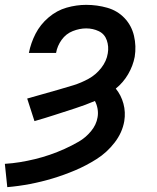

<svg xmlns="http://www.w3.org/2000/svg" viewBox="-51 -558 647 791"><path d="M-21 213Q26 209 73 200Q120 191 166.5 177Q213 163 259 143.5Q305 124 347.5 97Q390 70 421.5 29Q453 -12 461 -59Q467 -96 457.5 -131Q448 -166 426 -193Q457 -218 477 -252.5Q497 -287 504 -324Q511 -368 501 -410.5Q491 -453 462 -483.5Q433 -514 391 -526Q349 -538 304 -538Q264 -538 223.5 -526.5Q183 -515 149 -486Q115 -457 95.5 -419Q76 -381 68 -340H180Q185 -369 203 -394Q221 -419 249 -430Q277 -441 304 -441Q332 -441 356 -429.5Q380 -418 389 -392Q398 -366 393 -338Q388 -306 366 -278Q344 -250 314 -233.5Q284 -217 252 -207Q220 -197 188 -188Q156 -179 124.5 -170Q93 -161 61 -152L91 -59Q133 -71 174.5 -84.5Q216 -98 258 -111.5Q300 -125 340 -142Q348 -127 351 -109.5Q354 -92 351 -75Q346 -44 324 -17.5Q302 9 273.5 25.5Q245 42 215 55.5Q185 69 154.5 79.5Q124 90 93 97.5Q62 105 31.5 110Q1 115 -31 117Z"/></svg>

Font: Iosevka Sparkle Semibold
Style: Italic
Weight: 600
Italic angle: -9°
Designer: Belleve Invis
Foundry: Belleve Invis
Version: Version 4.5.0; ttfautohint (v1.8.3)